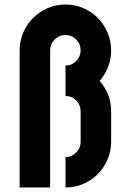

<svg xmlns="http://www.w3.org/2000/svg" viewBox="-20 -830 580 850"><path d="M67 -607Q67 -649 83 -686Q99 -723 126.5 -750.5Q154 -778 191 -794Q228 -810 270 -810Q312 -810 349 -794Q386 -778 413 -750.5Q440 -723 456 -686Q472 -649 472 -607Q472 -568 458.5 -533.5Q445 -499 421 -472Q445 -445 458.5 -411Q472 -377 472 -337V-202Q472 -160 456 -123.5Q440 -87 413 -59.5Q386 -32 349 -16Q312 0 270 0V-135Q298 -135 317.5 -155Q337 -175 337 -202V-337Q337 -365 317.5 -385Q298 -405 270 -405V-540Q298 -540 317.5 -560Q337 -580 337 -607Q337 -635 317.5 -655Q298 -675 270 -675Q242 -675 222 -655Q202 -635 202 -607V0H67Z"/></svg>

Font: Transit CAT
Style: Regular
Weight: 400
Designer: Peter Wiegel
Foundry: Peter Wiegel
Version: 1.000